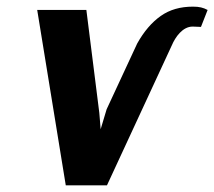

<svg xmlns="http://www.w3.org/2000/svg" viewBox="-20 -558 645 578"><path d="M92 -528 178 0H302L497 -421C508 -447 530 -478 560 -478C566 -478 580 -477 585 -477L605 -528C592 -535 580 -538 561 -538C523 -538 491 -529 464 -510C437 -491 413 -463 393 -427L301 -229L283 -169L279 -218L240 -528Z"/></svg>

Font: Aerodynamic
Style: Obl
Weight: 500
Designer: Google
Version: Version 2.000980; 2014